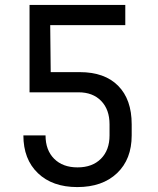

<svg xmlns="http://www.w3.org/2000/svg" viewBox="-20 -750 640 780"><path d="M294 10Q193 10 134 -46.5Q75 -103 75 -200H165Q165 -140 200 -105Q235 -70 295 -70Q355 -70 390 -105Q425 -140 425 -200V-245Q425 -305 391 -340Q357 -375 299 -375H100V-730H489V-648H184L186 -457H304Q405 -457 460 -401.5Q515 -346 515 -245V-200Q515 -103 455.5 -46.5Q396 10 294 10Z"/></svg>

Font: JetBrainsMonoNL NFM
Style: Regular
Weight: 400
Monospace: yes
Designer: Philipp Nurullin, Konstantin Bulenkov
Foundry: JetBrains
Version: Version 2.304; ttfautohint (v1.8.4.7-5d5b);Nerd Fonts 3.3.0